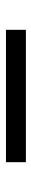

<svg xmlns="http://www.w3.org/2000/svg" viewBox="256 -656 108 660"><g transform="rotate(-90 310.0 -326.0)"><path d="M82.5 -291H537.5V-359.5H82.5Z"/></g></svg>

Font: Monaspace Argon Light
Style: Regular
Weight: 300
Designer: Riley Cran & the Lettermatic Team
Foundry: Lettermatic
Version: Version 1.000 (Monaspace Argon)